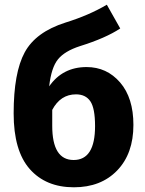

<svg xmlns="http://www.w3.org/2000/svg" viewBox="-20 -779 616 816"><path d="M348 -494Q434 -494 490.5 -428.5Q547 -363 547 -248Q547 -126 478 -54.5Q409 17 294 17Q175 17 106.5 -60.5Q38 -138 38 -297Q38 -470 85 -556.5Q132 -643 258 -683Q358 -714 434 -759L491 -658Q429 -617 320 -583Q255 -562 226.5 -527Q198 -492 189 -412Q246 -494 348 -494ZM384 -243Q384 -319 364 -348.5Q344 -378 303 -378Q237 -378 202 -312V-244Q202 -99 293 -99Q384 -99 384 -243Z"/></svg>

Font: FiraGO
Style: Bold
Weight: 700
Designer: bBox Type
Foundry: bBox Type GmbH
Version: Version 1.001;PS 001.001;hotconv 1.0.88;makeotf.lib2.5.64775